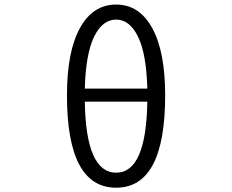

<svg xmlns="http://www.w3.org/2000/svg" viewBox="-20 -829 1040 861"><path d="M640.6 -373H360.4Q365.2 -54.7 501 -54.7Q635.7 -54.7 640.6 -373ZM360.4 -431.6H640.6Q636.7 -586.9 599.1 -664.1Q561.5 -741.2 501 -741.2Q439.5 -741.2 401.9 -664.1Q364.3 -586.9 360.4 -431.6ZM501 -808.6Q604.5 -808.6 662.6 -703.1Q720.7 -597.7 720.7 -401.4Q720.7 12.7 501 12.7Q280.3 12.7 280.3 -401.4Q280.3 -597.7 338.4 -703.1Q396.5 -808.6 501 -808.6Z"/></svg>

Font: Gen Shin Gothic Monospace Normal
Style: Regular
Weight: 350
Designer: [Source Han Sans]
Ryoko NISHIZUKA  (kana & ideographs); Paul D. Hunt (Latin, Greek & Cyrillic); Wenlong ZHANG  (bopomofo
Version: Version 1.002.20150607